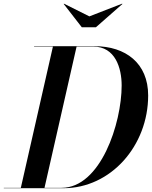

<svg xmlns="http://www.w3.org/2000/svg" viewBox="-56 -994 802 1014"><path d="M416 -907.5 282 -974.5 280.5 -973 376 -850H450.5L590.5 -973L588.5 -974.5ZM279 0C529.5 0 726.5 -224.5 726.5 -490C726.5 -660.5 607 -750 444 -750H124V-748H223.5L54 -2H-36V0ZM436.5 -748C553 -748 586.5 -634.5 586.5 -542.5C586.5 -343 475.5 -2 269 -2H179L348.5 -748Z"/></svg>

Font: Bodoni* 96pt Medium
Style: Italic
Weight: 500
Italic angle: -13°
Version: Version 2.3